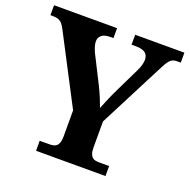

<svg xmlns="http://www.w3.org/2000/svg" viewBox="-127 -837 947 959"><g transform="rotate(20 346.5 -357.0)"><path d="M164.1 0V-53.2H210.9Q223.1 -53.2 233.6 -54.7Q244.1 -56.2 252 -62.3Q259.8 -68.4 264.4 -80.6Q269 -92.8 269 -113.8V-252.9L84 -607.9Q76.7 -622.6 70.1 -632.8Q63.5 -643.1 55.7 -649.2Q47.9 -655.3 37.8 -658.2Q27.8 -661.1 13.2 -661.1H0V-713.9H335V-661.1H317.9Q287.6 -661.1 272.7 -648.9Q257.8 -636.7 257.8 -616.2Q257.8 -603.5 262.5 -588.6Q267.1 -573.7 272.9 -561L347.2 -414.1Q362.8 -382.3 372.8 -357.9Q382.8 -333.5 391.1 -310.1Q401.4 -336.4 414.8 -367.4Q428.2 -398.4 444.8 -432.1L502.9 -551.8Q513.7 -573.7 516.8 -588.6Q520 -603.5 520 -611.8Q520 -637.7 503.7 -649.4Q487.3 -661.1 454.1 -661.1H431.2V-713.9H692.9V-661.1H673.8Q661.1 -661.1 652.1 -657.7Q643.1 -654.3 635 -645.5Q627 -636.7 618.4 -621.6Q609.9 -606.4 598.1 -583L428.2 -252V-115.2Q428.2 -93.3 432.6 -81.1Q437 -68.8 444.6 -62.5Q452.1 -56.2 462.2 -54.7Q472.2 -53.2 483.9 -53.2H533.2V0Z"/></g></svg>

Font: Sahl Naskh
Style: Bold
Weight: 700
Designer: Pascal Zoghbi
Version: Version 1.001